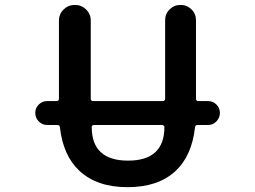

<svg xmlns="http://www.w3.org/2000/svg" viewBox="-20 -775 1040 784"><path d="M304.7 -77.1Q237.3 -139.6 224.6 -255.9Q223.6 -264.6 213.9 -264.6H172.9Q152.3 -264.6 138.2 -279.3Q124 -293.9 124 -314Q124 -334 138.2 -348.1Q152.3 -362.3 172.9 -362.3H210.9Q220.7 -362.3 220.7 -372.1V-690.4Q220.7 -717.8 239.7 -736.3Q258.8 -754.9 285.6 -754.9Q312.5 -754.9 331.5 -736.3Q350.6 -717.8 350.6 -690.4V-372.1Q350.6 -362.3 360.4 -362.3H644.5Q654.3 -362.3 654.3 -372.1V-692.4Q654.3 -718.8 672.9 -736.8Q691.4 -754.9 717.3 -754.9Q743.2 -754.9 761.7 -736.8Q780.3 -718.8 780.3 -692.4V-372.1Q780.3 -362.3 790 -362.3H829.1Q849.6 -362.3 863.8 -348.1Q877.9 -334 877.9 -314Q877.9 -293.9 863.8 -279.3Q849.6 -264.6 829.1 -264.6H787.1Q777.3 -264.6 776.4 -255.9Q763.7 -139.6 697.3 -77.1Q626 -10.7 501 -10.7Q376 -10.7 304.7 -77.1ZM362.3 -264.6Q358.4 -264.6 356.4 -261.7Q354.5 -259.8 354.5 -256.8Q354.5 -119.1 502.9 -119.1Q651.4 -119.1 651.4 -256.8Q651.4 -259.8 648.4 -261.7Q646.5 -264.6 642.6 -264.6Z"/></svg>

Font: Rounded-X Mgen+ 1mn medium
Style: Regular
Weight: 500
Designer: [Source Han Sans]
Ryoko NISHIZUKA  (kana & ideographs); Paul D. Hunt (Latin, Greek & Cyrillic); Wenlong ZHANG  (bopomofo
Version: Version 1.059.20150602